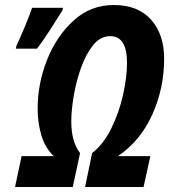

<svg xmlns="http://www.w3.org/2000/svg" viewBox="-20 -745 674 765"><path d="M127 -551Q148 -577 179.5 -626Q211 -675 229 -704L231 -714H108Q101 -692 79 -639Q57 -586 46 -564L43 -551ZM270 0 299 -135Q264 -180 264 -262Q264 -304 273.5 -361.5Q283 -419 302.5 -474Q322 -529 351 -565Q380 -601 419 -601Q486 -601 486 -495Q486 -438 470.5 -368Q455 -298 424 -234.5Q393 -171 347 -135L319 0H552L579 -123H450Q540 -184 587 -289Q634 -394 634 -511Q634 -608 582 -666.5Q530 -725 433 -725Q341 -725 273 -663Q205 -601 167.5 -506.5Q130 -412 130 -312Q130 -257 144.5 -207Q159 -157 194 -123H66L40 0Z"/></svg>

Font: Noto Sans UI Condensed ExtraBold
Style: Italic
Weight: 800
Width: 3
Designer: Monotype Design Team
Foundry: Monotype Imaging Inc.
Version: 1.001